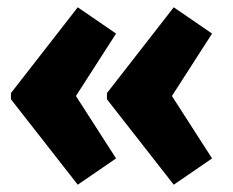

<svg xmlns="http://www.w3.org/2000/svg" viewBox="-20 -522 637 526"><path d="M456 -16 273 -250V-267L456 -502L561 -430L451 -259L561 -88ZM193 -16 10 -250V-267L193 -502L298 -430L188 -259L298 -88Z"/></svg>

Font: Lexend ExtraBold
Style: Regular
Weight: 800
Designer: Bonnie Shaver-Troup, Thomas Jockin
Foundry: Lexend
Version: Version 1.007; ttfautohint (v1.8.3)